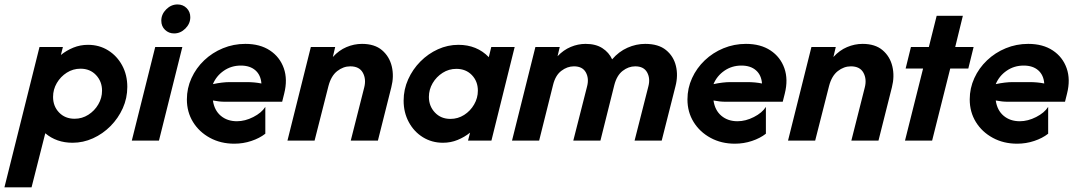

<svg xmlns="http://www.w3.org/2000/svg" viewBox="-78 -626 4793 855"><path d="M-58.3 208.3 97.9 -416.7H202.1L193.1 -381.2Q218.1 -401.4 248.6 -413.9Q279.2 -426.4 313.9 -426.4Q363.9 -426.4 403.5 -401.7Q443.1 -377.1 466 -334.7Q488.9 -292.4 488.9 -238.9Q488.9 -188.9 468.8 -144.1Q448.6 -99.3 414.2 -64.6Q379.9 -29.9 336.1 -10.1Q292.4 9.7 245.1 9.7Q173.6 9.7 123.6 -32.6L62.5 208.3ZM254.2 -97.2Q287.5 -97.2 315.3 -114.9Q343.1 -132.6 359.7 -161.1Q376.4 -189.6 376.4 -222.2Q376.4 -263.2 349.7 -291.7Q322.9 -320.1 280.6 -320.1Q247.2 -320.1 219.4 -302.4Q191.7 -284.7 175 -256.2Q158.3 -227.8 158.3 -194.4Q158.3 -152.8 185.1 -125Q211.8 -97.2 254.2 -97.2Z M509 0 613.2 -416.7H734L629.9 0ZM697.2 -477.1Q673.6 -477.1 656.9 -493.1Q640.3 -509 640.3 -534Q640.3 -562.5 662.2 -584.4Q684 -606.2 712.5 -606.2Q736.8 -606.2 753.1 -589.9Q769.4 -573.6 769.4 -549.3Q769.4 -520.8 747.6 -499Q725.7 -477.1 697.2 -477.1Z M965.3 13.9Q904.9 13.9 856.9 -12.2Q809 -38.2 781.6 -82.6Q754.2 -127.1 754.2 -183.3Q754.2 -233.3 774.7 -278.1Q795.1 -322.9 831.2 -357.3Q867.4 -391.7 914.6 -411.1Q961.8 -430.6 1014.6 -430.6Q1079.9 -430.6 1124 -401.4Q1168.1 -372.2 1185.8 -322.2Q1203.5 -272.2 1187.5 -209L1178.5 -172.9H924.3Q911.1 -172.9 897.9 -174.3Q884.7 -175.7 870.1 -178.5Q876.4 -134.7 905.2 -110.4Q934 -86.1 977.1 -86.1Q1013.2 -86.1 1050 -104.9Q1086.8 -123.6 1103.5 -150V-30.6Q1077.8 -10.4 1041.3 1.7Q1004.9 13.9 965.3 13.9ZM870.1 -251.4Q912.5 -260.4 945.8 -260.4H1019.4Q1056.2 -260.4 1086.1 -254.2Q1083.3 -291.7 1059.4 -312.8Q1035.4 -334 994.4 -334Q952.1 -334 918.8 -311.1Q885.4 -288.2 870.1 -251.4Z M1202.1 0 1306.2 -416.7H1414.6L1404.2 -372.2Q1431.2 -402.1 1464.9 -416.3Q1498.6 -430.6 1534 -430.6Q1590.3 -430.6 1623.3 -402.4Q1656.2 -374.3 1666.7 -330.2Q1677.1 -286.1 1664.6 -237.5L1604.9 0H1484L1543.8 -236.1Q1553.5 -273.6 1537.8 -302.1Q1522.2 -330.6 1481.9 -330.6Q1450.7 -330.6 1423.6 -309.4Q1396.5 -288.2 1384.7 -243.1L1322.9 0Z M1894.4 9.7Q1845.1 9.7 1805.2 -14.9Q1765.3 -39.6 1742.4 -82.3Q1719.4 -125 1719.4 -177.8Q1719.4 -227.8 1739.6 -272.6Q1759.7 -317.4 1794.1 -352.1Q1828.5 -386.8 1872.2 -406.6Q1916 -426.4 1963.2 -426.4Q2045.8 -426.4 2098.6 -371.5L2109.7 -416.7H2213.9L2110.4 0H2006.2L2015.3 -35.4Q1990.3 -15.3 1959.7 -2.8Q1929.2 9.7 1894.4 9.7ZM1927.8 -96.5Q1961.1 -96.5 1988.9 -114.2Q2016.7 -131.9 2033.3 -160.8Q2050 -189.6 2050 -222.2Q2050 -263.9 2023.3 -291.7Q1996.5 -319.4 1954.2 -319.4Q1920.8 -319.4 1893.1 -301.7Q1865.3 -284 1848.6 -255.6Q1831.9 -227.1 1831.9 -194.4Q1831.9 -153.5 1858.7 -125Q1885.4 -96.5 1927.8 -96.5Z M2202.1 0 2306.2 -416.7H2414.6L2404.9 -375.7Q2431.2 -403.5 2463.5 -417Q2495.8 -430.6 2529.9 -430.6Q2575 -430.6 2604.5 -411.5Q2634 -392.4 2647.9 -361.8Q2677.8 -396.5 2716.3 -413.5Q2754.9 -430.6 2795.1 -430.6Q2854.2 -430.6 2887.8 -403.1Q2921.5 -375.7 2931.9 -332.6Q2942.4 -289.6 2929.9 -241.7L2868.7 0H2747.9L2809 -240.3Q2818.7 -276.4 2803.8 -303.5Q2788.9 -330.6 2750.7 -330.6Q2720.8 -330.6 2694.8 -310.4Q2668.7 -290.3 2657.6 -247.2L2595.8 0H2475L2536.1 -240.3Q2545.8 -276.4 2530.9 -303.5Q2516 -330.6 2477.8 -330.6Q2447.9 -330.6 2421.5 -310.4Q2395.1 -290.3 2384.7 -247.2L2322.9 0Z M3194.4 13.9Q3134 13.9 3086.1 -12.2Q3038.2 -38.2 3010.8 -82.6Q2983.3 -127.1 2983.3 -183.3Q2983.3 -233.3 3003.8 -278.1Q3024.3 -322.9 3060.4 -357.3Q3096.5 -391.7 3143.7 -411.1Q3191 -430.6 3243.7 -430.6Q3309 -430.6 3353.1 -401.4Q3397.2 -372.2 3414.9 -322.2Q3432.6 -272.2 3416.7 -209L3407.6 -172.9H3153.5Q3140.3 -172.9 3127.1 -174.3Q3113.9 -175.7 3099.3 -178.5Q3105.6 -134.7 3134.4 -110.4Q3163.2 -86.1 3206.2 -86.1Q3242.4 -86.1 3279.2 -104.9Q3316 -123.6 3332.6 -150V-30.6Q3306.9 -10.4 3270.5 1.7Q3234 13.9 3194.4 13.9ZM3099.3 -251.4Q3141.7 -260.4 3175 -260.4H3248.6Q3285.4 -260.4 3315.3 -254.2Q3312.5 -291.7 3288.5 -312.8Q3264.6 -334 3223.6 -334Q3181.2 -334 3147.9 -311.1Q3114.6 -288.2 3099.3 -251.4Z M3431.2 0 3535.4 -416.7H3643.8L3633.3 -372.2Q3660.4 -402.1 3694.1 -416.3Q3727.8 -430.6 3763.2 -430.6Q3819.4 -430.6 3852.4 -402.4Q3885.4 -374.3 3895.8 -330.2Q3906.2 -286.1 3893.8 -237.5L3834 0H3713.2L3772.9 -236.1Q3782.6 -273.6 3767 -302.1Q3751.4 -330.6 3711.1 -330.6Q3679.9 -330.6 3652.8 -309.4Q3625.7 -288.2 3613.9 -243.1L3552.1 0Z M3952.1 0 4032.6 -320.8H3954.9L3978.5 -416.7H4058.3L4093.1 -555.6H4209.7L4175.7 -416.7H4257.6L4234 -320.8H4153.5L4072.9 0Z M4451.4 13.9Q4391 13.9 4343.1 -12.2Q4295.1 -38.2 4267.7 -82.6Q4240.3 -127.1 4240.3 -183.3Q4240.3 -233.3 4260.8 -278.1Q4281.2 -322.9 4317.4 -357.3Q4353.5 -391.7 4400.7 -411.1Q4447.9 -430.6 4500.7 -430.6Q4566 -430.6 4610.1 -401.4Q4654.2 -372.2 4671.9 -322.2Q4689.6 -272.2 4673.6 -209L4664.6 -172.9H4410.4Q4397.2 -172.9 4384 -174.3Q4370.8 -175.7 4356.2 -178.5Q4362.5 -134.7 4391.3 -110.4Q4420.1 -86.1 4463.2 -86.1Q4499.3 -86.1 4536.1 -104.9Q4572.9 -123.6 4589.6 -150V-30.6Q4563.9 -10.4 4527.4 1.7Q4491 13.9 4451.4 13.9ZM4356.2 -251.4Q4398.6 -260.4 4431.9 -260.4H4505.6Q4542.4 -260.4 4572.2 -254.2Q4569.4 -291.7 4545.5 -312.8Q4521.5 -334 4480.6 -334Q4438.2 -334 4404.9 -311.1Q4371.5 -288.2 4356.2 -251.4Z"/></svg>

Font: Afacad
Style: Bold Italic
Weight: 700
Italic angle: -14°
Designer: Kristian Moeller
Foundry: Dicotype
Version: Version 1.000; ttfautohint (v1.8.4.7-5d5b)